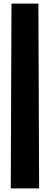

<svg xmlns="http://www.w3.org/2000/svg" viewBox="-20 -930 278 1070"><path d="M44 -910H194L198 120H40Z"/></svg>

Font: Big Shoulders Stencil Text Thin Black
Style: Regular
Weight: 900
Version: Version 2.001